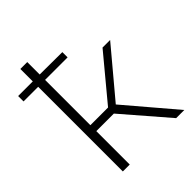

<svg xmlns="http://www.w3.org/2000/svg" viewBox="-207 -862 983 983"><g transform="rotate(-45 284.0 -371.0)"><path d="M286 -285 483 -522H538L325 -268L553 0H494L285 -242H158V0H108V-613H2V-652H108V-742H158V-652L321 -651V-613H158V-285Z"/></g></svg>

Font: Montserrat Z Light
Style: Regular
Weight: 300
Designer: Julieta Ulanovsky
Foundry: Julieta Ulanovsky
Version: Version 8.000